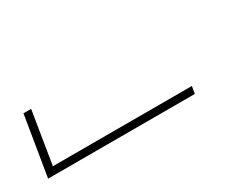

<svg xmlns="http://www.w3.org/2000/svg" viewBox="-463 -865 496 390"><g transform="rotate(-30 -214.5 -670.0)"><path d="M-429 -600 -406 -740H-388L-408 -617H-82L-85 -600Z"/></g></svg>

Font: Iosevka Thin Extended Oblique
Style: Regular
Weight: 100
Width: 7
Italic angle: -9°
Monospace: yes
Designer: Belleve Invis
Foundry: Belleve Invis
Version: Version 32.5.0; ttfautohint (v1.8.4)